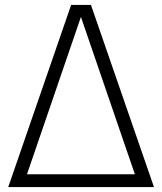

<svg xmlns="http://www.w3.org/2000/svg" viewBox="-20 -760 658 780"><path d="M13.5 0 269 -740H349.5L605.5 0ZM81 -27 70.5 -52H547L536.5 -27L303 -708H314.5Z"/></svg>

Font: Encode Sans SemiCondensed Light
Style: Regular
Weight: 300
Width: 4
Designer: Multiple Designers
Foundry: Impallari Type
Version: Version 3.002